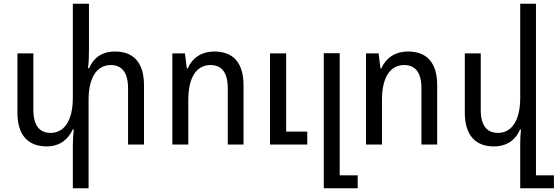

<svg xmlns="http://www.w3.org/2000/svg" viewBox="-20 -780 3009 1036"><path d="M601 -502C527 -502 483 -465 461 -412H455C459 -444 460 -476 460 -508V-760H373V-252C373 -128 326 -63 253 -63C195 -63 160 -100 160 -189V-492H74V-172C74 -48 134 10 232 10C303 10 349 -29 372 -81H378C375 -53 373 -25 373 2V236H458V-241C458 -365 505 -429 578 -429C636 -429 671 -391 671 -303V0H757V-320C757 -445 698 -502 601 -502Z M910 0H996V-241C996 -365 1042 -429 1116 -429C1174 -429 1209 -391 1209 -304V0H1294V-320C1294 -445 1235 -502 1137 -502C1064 -502 1015 -464 993 -411H988L978 -492H910ZM1437 0H1638V-70H1524V-492H1437Z M1727 236H1910V166H1813V-493H1727Z M1955 0H2041V-241C2041 -365 2087 -429 2161 -429C2219 -429 2254 -391 2254 -304V0H2339V-320C2339 -445 2280 -502 2182 -502C2109 -502 2060 -464 2038 -411H2033L2023 -492H1955Z M2872 166V-760H2787V-252C2787 -128 2740 -63 2667 -63C2609 -63 2574 -100 2574 -188V-492H2488V-172C2488 -48 2548 10 2644 10C2718 10 2764 -28 2786 -81H2791C2788 -53 2787 -27 2787 2V236H2969V166Z"/></svg>

Font: Noto Sans Armenian SemiCondensed
Style: Regular
Weight: 400
Width: 4
Designer: Monotype Design Team
Foundry: Monotype Imaging Inc.
Version: Version 2.008